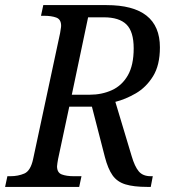

<svg xmlns="http://www.w3.org/2000/svg" viewBox="-39 -734 678 754"><path d="M-19 0 -10 -42H2Q32 -42 56.5 -52.5Q81 -63 91 -109L197 -604Q198 -612 199.5 -620Q201 -628 201 -633Q201 -658 182 -665Q163 -672 134 -672H122L131 -714H379Q589 -714 589 -548Q589 -478 562 -434.5Q535 -391 494.5 -367.5Q454 -344 414 -334L478 -121Q490 -80 506 -61Q522 -42 553 -42H561L553 0H539Q486 0 453.5 -10Q421 -20 403 -45.5Q385 -71 373 -117L322 -315H233L189 -109Q188 -102 186.5 -94Q185 -86 185 -81Q185 -56 203.5 -49Q222 -42 251 -42H281L272 0ZM313 -362Q361 -362 400.5 -380Q440 -398 463 -438Q486 -478 486 -544Q486 -610 457.5 -638Q429 -666 369 -666H307L243 -362Z"/></svg>

Font: Noto Serif SemiCondensed
Style: Italic
Weight: 400
Width: 4
Italic angle: -12°
Designer: Monotype Design Team
Foundry: Monotype Imaging Inc.
Version: Version 2.013